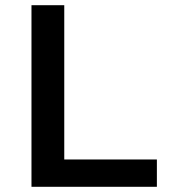

<svg xmlns="http://www.w3.org/2000/svg" viewBox="-20 -718 690 738"><path d="M101 0V-698H227V-105H583V0Z"/></svg>

Font: Azeret Mono Thin Medium
Style: Regular
Weight: 500
Version: Version 1.002